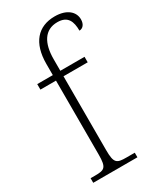

<svg xmlns="http://www.w3.org/2000/svg" viewBox="-196 -839 758 907"><g transform="rotate(-30 183.5 -386.0)"><path d="M31 0H272V-25H227C174 -25 161 -31 161 -103V-506H293V-536H161V-599C161 -686 193 -742 263 -742C320 -742 334 -705 334 -655C352 -655 367 -670 367 -698C367 -739 332 -772 266 -772C174 -772 120 -711 120 -597V-536H35V-506H120V-103C120 -31 107 -25 55 -25H31Z"/></g></svg>

Font: Noto Serif Bengali SemiCondensed ExtraLight
Style: Regular
Weight: 200
Width: 4
Designer: Juan Bruce, Universal Thirst, Indian Type Foundry and the Monotype Design Team.
Foundry: Monotype Imaging Inc.
Version: Version 2.003